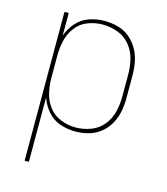

<svg xmlns="http://www.w3.org/2000/svg" viewBox="-111 -624 798 916"><g transform="rotate(15 288.0 -166.5)"><path d="M96 205H117V-113Q129 -77 155 -47Q181 -17 217.5 -4.5Q254 8 292 8Q326 8 358.5 -1Q391 -10 417 -31Q443 -52 459.5 -81.5Q476 -111 482 -144Q488 -177 488 -210V-320Q488 -353 482 -386Q476 -419 459.5 -448.5Q443 -478 417 -499.5Q391 -521 358.5 -529.5Q326 -538 292 -538Q254 -538 217.5 -525.5Q181 -513 155 -483.5Q129 -454 117 -418V-530H96ZM289 -11Q252 -11 216 -25Q180 -39 157 -69Q134 -99 125.5 -136Q117 -173 117 -210V-320Q117 -358 125.5 -394.5Q134 -431 157 -461.5Q180 -492 216 -505.5Q252 -519 289 -519Q327 -519 363.5 -505.5Q400 -492 424.5 -462Q449 -432 458 -395Q467 -358 467 -320V-210Q467 -172 458 -135Q449 -98 424.5 -68Q400 -38 363.5 -24.5Q327 -11 289 -11Z"/></g></svg>

Font: Iosevka Sparkle Thin
Style: Regular
Weight: 100
Designer: Belleve Invis
Foundry: Belleve Invis
Version: Version 4.5.0; ttfautohint (v1.8.3)